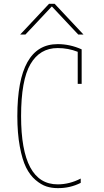

<svg xmlns="http://www.w3.org/2000/svg" viewBox="-20 -970 540 1000"><path d="M400.4 -40V-17.6Q343.8 10.7 280.3 9.8Q249 9.8 221.7 1Q194.3 -7.8 165 -32.7Q135.7 -57.6 115.7 -98.1Q95.7 -138.7 83 -207.5Q70.3 -276.4 70.3 -365.2Q70.3 -740.2 280.3 -740.2Q344.7 -740.2 405.3 -712.9V-533.2H384.8V-700.2Q335 -719.7 280.3 -719.7Q187.5 -719.7 138.7 -636.2Q89.8 -552.7 89.8 -365.2Q89.8 -9.8 280.3 -9.8Q341.8 -9.8 400.4 -40ZM415 -790H387.7L251 -935.5H249L112.3 -790H85L235.4 -950.2H264.6Z"/></svg>

Font: Mgen+ 1mn thin
Style: Regular
Weight: 100
Designer: [Source Han Sans]
Ryoko NISHIZUKA  (kana & ideographs); Paul D. Hunt (Latin, Greek & Cyrillic); Wenlong ZHANG  (bopomofo
Version: Version 1.059.20150602